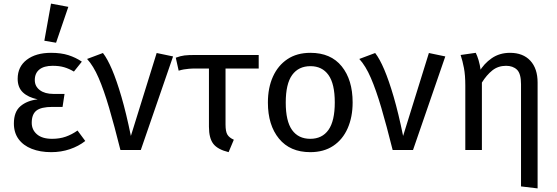

<svg xmlns="http://www.w3.org/2000/svg" viewBox="-20 -832 3092 1065"><path d="M263 -539Q319 -539 359.5 -526Q400 -513 434 -490L390 -435Q363 -451 336 -459Q309 -467 272 -467Q224 -467 198.5 -446.5Q173 -426 173 -388Q173 -353 201 -332Q229 -311 277 -311H338L327 -239H271Q208 -239 182 -218.5Q156 -198 156 -151Q156 -112 185 -87Q214 -62 269 -62Q311 -62 345 -74Q379 -86 410 -108L453 -50Q416 -21 367.5 -4.5Q319 12 264 12Q203 12 156 -6.5Q109 -25 83 -60.5Q57 -96 57 -147Q57 -212 93.5 -243Q130 -274 189 -281Q136 -292 107 -319.5Q78 -347 78 -395Q78 -462 128.5 -500.5Q179 -539 263 -539ZM226 -606 263 -812 359 -794 291 -595Z M463 -505 551 -538Q576 -506 601.5 -446Q627 -386 653.5 -295.5Q680 -205 706 -78L849 -538L940 -519L761 0H648Q614 -136 585 -234.5Q556 -333 527 -400Q498 -467 463 -505Z M1277 -57 1248 12Q1187 -3 1163 -34.5Q1139 -66 1139 -129V-468H1231V-141Q1231 -102 1241.5 -85Q1252 -68 1277 -57ZM971 -440 955 -512Q982 -522 1003.5 -524.5Q1025 -527 1062 -527H1415V-452H1070Q1044 -452 1028 -450.5Q1012 -449 1000 -447Q988 -445 971 -440Z M1702 -539Q1815 -539 1875.5 -464Q1936 -389 1936 -264Q1936 -183 1908.5 -120.5Q1881 -58 1828.5 -23Q1776 12 1701 12Q1589 12 1527.5 -63Q1466 -138 1466 -263Q1466 -345 1494 -407Q1522 -469 1574.5 -504Q1627 -539 1702 -539ZM1702 -465Q1636 -465 1600.5 -416Q1565 -367 1565 -263Q1565 -160 1600 -111Q1635 -62 1701 -62Q1767 -62 1802 -111.5Q1837 -161 1837 -264Q1837 -367 1802 -416Q1767 -465 1702 -465Z M1973 -505 2061 -538Q2086 -506 2111.5 -446Q2137 -386 2163.5 -295.5Q2190 -205 2216 -78L2359 -538L2450 -519L2271 0H2158Q2124 -136 2095 -234.5Q2066 -333 2037 -400Q2008 -467 1973 -505Z M2647 -438 2653 -382V0H2561V-357Q2561 -415 2553.5 -454.5Q2546 -494 2535 -527L2619 -539Q2627 -523 2634.5 -498.5Q2642 -474 2647 -438ZM2809 -539Q2881 -539 2921.5 -495.5Q2962 -452 2962 -374V213L2870 202V-365Q2870 -424 2847.5 -445.5Q2825 -467 2787 -467Q2743 -467 2711 -441.5Q2679 -416 2653 -374L2637 -432Q2664 -479 2707.5 -509Q2751 -539 2809 -539Z"/></svg>

Font: Fira Sans Variable
Style: Regular
Weight: 400
Designer: Carrois Corporate & Edenspiekermann AG
Foundry: Carrois Corporate GbR & Edenspiekermann AG
Version: Version 4.202